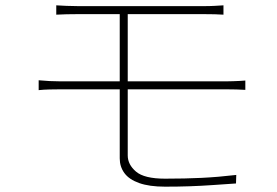

<svg xmlns="http://www.w3.org/2000/svg" viewBox="-20 -705 1040 720"><path d="M191 -685Q209 -684 229.5 -683Q250 -682 274 -682Q288 -682 323.5 -682Q359 -682 407 -682Q455 -682 507.5 -682Q560 -682 608.5 -682Q657 -682 693 -682Q729 -682 743 -682Q767 -682 784.5 -683Q802 -684 818 -685V-650Q802 -651 785.5 -651.5Q769 -652 743 -652Q729 -652 693 -652Q657 -652 608.5 -652Q560 -652 507.5 -652Q455 -652 407 -652Q359 -652 323.5 -652Q288 -652 274 -652Q250 -652 229.5 -651.5Q209 -651 191 -650ZM459 -395Q459 -356 459 -314Q459 -272 459 -233.5Q459 -195 459 -165.5Q459 -136 459 -122Q459 -88 490 -61.5Q521 -35 599 -35Q674 -35 736 -38Q798 -41 866 -49L865 -17Q820 -14 777.5 -11Q735 -8 691.5 -6.5Q648 -5 599 -5Q540 -5 502 -18.5Q464 -32 446.5 -56Q429 -80 429 -111Q429 -141 429 -175Q429 -209 429 -246Q429 -283 429 -321Q429 -359 429 -396Q429 -409 429 -436Q429 -463 429 -496.5Q429 -530 429 -564Q429 -598 429 -626Q429 -654 429 -669L459 -668Q459 -653 459 -625.5Q459 -598 459 -564Q459 -530 459 -496.5Q459 -463 459 -436Q459 -409 459 -395ZM125 -404Q145 -402 166 -401Q187 -400 204 -400Q215 -400 251.5 -400Q288 -400 340.5 -400Q393 -400 454 -400Q515 -400 576 -400Q637 -400 690.5 -400Q744 -400 781 -400Q818 -400 831 -400Q842 -400 854 -400.5Q866 -401 878.5 -401.5Q891 -402 900 -403V-368Q886 -369 867 -369.5Q848 -370 831 -370Q818 -370 781 -370Q744 -370 690.5 -370Q637 -370 576 -370Q515 -370 454 -370Q393 -370 340.5 -370Q288 -370 251.5 -370Q215 -370 204 -370Q187 -370 165.5 -369.5Q144 -369 125 -367Z"/></svg>

Font: Noto Sans SC Thin
Style: Regular
Weight: 100
Designer: Ryoko NISHIZUKA 西塚涼子 (kana, bopomofo & ideographs); Paul D. Hunt (Latin, Greek & Cyrillic); Sandoll Communications 산돌커뮤니
Foundry: Adobe
Version: Version 2.004-H2;hotconv 1.0.118;makeotfexe 2.5.65603